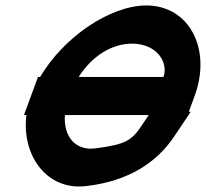

<svg xmlns="http://www.w3.org/2000/svg" viewBox="-20 -633 755 704"><path d="M268.5 -351H579.4C597.5 -400 560.1 -472 464.4 -473C389.8 -473 317.7 -428 268.5 -351ZM76.8 -211H67.8L93.6 -281L119.4 -351H127.2C211.8 -494.4 380.3 -612.1 516.1 -613C675.1 -613 756.7 -452 693.6 -281L672.2 -223H679.2L619 -133C554.6 -37 451.6 31 297.9 49C151.7 68 58.6 -63.3 76.8 -211ZM525.2 -211H217.9C212.5 -131 257.7 -79.5 329.8 -89H330.8C441.4 -104 462.1 -117 499.8 -173Z"/></svg>

Font: Nordica Plus
Style: NordicaClassicRgObl
Weight: 500
Version: Version 1.01